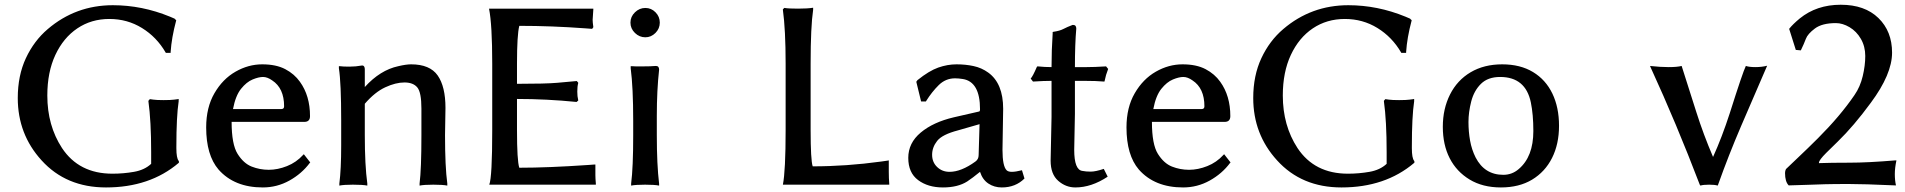

<svg xmlns="http://www.w3.org/2000/svg" viewBox="-20 -780 8114 818"><path d="M55.7 -362.3Q55.7 -458 90.3 -532.2Q125 -606.4 183.6 -656.2Q302.7 -757.8 460.9 -757.8Q585 -757.8 704.1 -709L724.6 -700.2V-699.2L730.5 -694.3V-692.4Q710.9 -619.1 707 -558.6V-554.7H686.5L685.5 -556.6Q647.5 -622.1 585 -660.6Q522.5 -699.2 445.8 -699.2Q369.1 -699.2 309.6 -659.2Q250 -619.1 215.8 -545.9Q181.6 -472.7 181.6 -373Q181.6 -245.1 244.1 -149.4Q316.4 -40 459 -40Q505.9 -40 550.8 -47.9Q595.7 -55.7 624 -82V-131.8Q624 -264.6 612.3 -348.6V-350.6L618.2 -357.4H620.1L633.8 -355.5Q647.5 -353.5 677.2 -353.5Q707 -353.5 721.7 -355.5L736.3 -357.4L741.2 -358.4V-348.6Q731.4 -283.2 731.4 -155.3V-148.4Q731.4 -106.4 741.2 -94.7L742.2 -92.8V-86.9L741.2 -85.9Q618.2 18.6 431.6 18.6Q261.7 18.6 157.2 -96.7Q55.7 -208 55.7 -362.3Z M858.4 -237.3Q858.4 -322.3 893.6 -382.8Q928.7 -443.4 983.4 -474.6Q1038.1 -505.9 1097.2 -505.9Q1156.2 -505.9 1195.3 -485.4Q1234.4 -464.8 1257.8 -431.6Q1300.8 -372.1 1300.8 -285.2Q1300.8 -260.7 1276.4 -260.7H966.8Q966.8 -165 992.2 -124.5Q1017.6 -84 1052.2 -70.3Q1086.9 -56.6 1125 -56.6Q1163.1 -56.6 1202.6 -72.3Q1242.2 -87.9 1271.5 -120.1L1274.4 -123L1301.8 -87.9L1299.8 -85.9Q1265.6 -40 1212.9 -10.7Q1160.2 18.6 1099.6 18.6Q978.5 18.6 911.1 -57.6Q858.4 -119.1 858.4 -237.3ZM972.7 -315.4H1178.7Q1190.4 -315.4 1190.4 -327.1Q1190.4 -404.3 1139.6 -437.5Q1119.1 -452.1 1100.6 -452.1Q1082 -452.1 1056.2 -441.4Q1030.3 -430.7 1006.8 -401.4Q983.4 -372.1 972.7 -315.4Z M1423.8 -489.3V-498H1427.7Q1441.4 -496.1 1468.8 -496.1Q1496.1 -496.1 1522.5 -501H1523.4Q1533.2 -501 1534.2 -486.3V-409.2Q1599.6 -481.4 1676.8 -498Q1710 -505.9 1731.4 -505.9Q1811.5 -505.9 1844.7 -458.5Q1877.9 -411.1 1877.9 -320.3L1876 -204.1Q1876 -69.3 1885.7 2V10.7Q1866.2 6.8 1826.2 6.8Q1787.1 6.8 1767.6 10.7V2Q1775.4 -59.6 1775.4 -204.1V-317.4Q1775.4 -386.7 1757.8 -407.7Q1740.2 -428.7 1703.1 -428.7Q1666 -428.7 1621.6 -408.2Q1577.1 -387.7 1534.2 -337.9V-204.1Q1534.2 -76.2 1544.9 2V10.7Q1525.4 6.8 1483.4 6.8Q1445.3 6.8 1425.8 10.7V2Q1433.6 -58.6 1433.6 -160.2V-266.6Q1433.6 -427.7 1423.8 -489.3Z M2063.5 -743.2H2507.8V-739.3Q2504.9 -704.1 2504.9 -695.3Q2504.9 -685.5 2507.8 -665V-664.1L2502.9 -657.2H2501L2474.6 -659.2Q2330.1 -669.9 2192.4 -669.9Q2182.6 -630.9 2182.6 -508.8V-422.9Q2304.7 -422.9 2353.5 -427.2Q2402.3 -431.6 2435.5 -434.6H2437.5L2443.4 -427.7V-425.8Q2439.5 -412.1 2439.5 -389.6Q2439.5 -369.1 2443.4 -353.5V-351.6L2436.5 -345.7H2435.5Q2308.6 -358.4 2182.6 -358.4V-226.6Q2182.6 -94.7 2192.4 -65.4Q2315.4 -65.4 2485.4 -77.1L2512.7 -79.1H2516.6V-33.2Q2516.6 -20.5 2518.6 2.9V6.8H2064.5Q2077.1 -25.4 2077.1 -226.6V-508.8Q2077.1 -674.8 2063.5 -743.2Z M2666 -683.6Q2666 -709 2685.1 -727.5Q2704.1 -746.1 2729.5 -746.1Q2754.9 -746.1 2772.9 -727.5Q2791 -709 2791 -683.6Q2791 -658.2 2772.5 -639.6Q2753.9 -621.1 2729.5 -621.1Q2704.1 -621.1 2685.1 -639.6Q2666 -658.2 2666 -683.6ZM2667 -489.3V-498H2670.9Q2678.7 -497.1 2690.4 -497.1H2715.8Q2752.9 -497.1 2774.4 -499Q2788.1 -499 2788.1 -483.4Q2778.3 -395.5 2778.3 -286.1V-204.1Q2778.3 -78.1 2788.1 2.9V10.7Q2768.6 6.8 2728.5 6.8Q2688.5 6.8 2668.9 10.7V2Q2677.7 -66.4 2677.7 -204.1V-266.6Q2677.7 -407.2 2667 -489.3Z M3315.4 6.8Q3327.1 -51.8 3327.1 -226.6V-508.8Q3327.1 -653.3 3315.4 -738.3V-740.2L3321.3 -746.1H3323.2Q3338.9 -743.2 3379.9 -743.2Q3420.9 -743.2 3444.3 -747.1V-738.3Q3433.6 -666 3433.6 -508.8V-226.6Q3433.6 -97.7 3442.4 -71.3Q3585.9 -71.3 3734.4 -91.8L3761.7 -95.7L3766.6 -96.7V-47.9Q3766.6 -20.5 3768.6 2.9V6.8Z M4043.9 -280.3 4150.4 -304.7Q4155.3 -304.7 4155.3 -314.5Q4155.3 -431.6 4082 -443.4Q4063.5 -446.3 4048.8 -446.3Q4008.8 -446.3 3979.5 -417.5Q3950.2 -388.7 3925.8 -349.6L3924.8 -347.7H3904.3L3883.8 -431.6L3888.7 -438.5Q3938.5 -478.5 3977.5 -492.2Q4016.6 -505.9 4055.2 -505.9Q4093.8 -505.9 4127.9 -498.5Q4162.1 -491.2 4190.4 -470.7Q4253.9 -424.8 4253.9 -316.4L4251 -141.6Q4251 -72.3 4268.6 -54.7Q4275.4 -47.9 4291 -47.9Q4306.6 -47.9 4334 -54.7L4344.7 -19.5Q4306.6 18.6 4248 18.6Q4215.8 18.6 4190.9 2Q4166 -14.6 4155.3 -47.9Q4123 -21.5 4100.6 -6.8Q4060.5 18.6 3997.1 18.6Q3933.6 18.6 3891.6 -12.7Q3849.6 -43.9 3849.6 -107.4Q3849.6 -170.9 3902.8 -215.3Q3956.1 -259.8 4043.9 -280.3ZM4025.4 -47.9Q4075.2 -47.9 4135.7 -91.8Q4149.4 -101.6 4149.4 -119.1L4153.3 -251L4061.5 -224.6Q3994.1 -207 3972.7 -179.7Q3951.2 -152.3 3951.2 -120.6Q3951.2 -88.9 3972.7 -68.4Q3994.1 -47.9 4025.4 -47.9Z M4371.1 -445.3Q4379.9 -454.1 4397.5 -495.1L4399.4 -497.1H4402.3Q4431.6 -494.1 4460 -494.1Q4460 -566.4 4464.8 -637.7V-643.6L4467.8 -644.5Q4495.1 -648.4 4510.7 -656.7Q4526.4 -665 4549.8 -673.8H4551.8Q4565.4 -673.8 4565.4 -658.2Q4559.6 -591.8 4559.6 -494.1H4609.4Q4643.6 -494.1 4690.4 -497.1H4692.4L4701.2 -486.3L4692.4 -460.9L4685.5 -432.6H4682.6Q4650.4 -435.5 4599.6 -435.5H4559.6V-294.9L4556.6 -141.6Q4556.6 -55.7 4591.8 -51.8Q4606.4 -48.8 4627 -48.8Q4647.5 -48.8 4682.6 -60.5L4699.2 -27.3Q4629.9 18.6 4561.5 18.6Q4520.5 18.6 4488.3 -9.8Q4456.1 -38.1 4456.1 -95.7L4460 -282.2V-435.5Q4426.8 -435.5 4382.8 -432.6H4380.9Z M4779.3 -237.3Q4779.3 -322.3 4814.5 -382.8Q4849.6 -443.4 4904.3 -474.6Q4959 -505.9 5018.1 -505.9Q5077.1 -505.9 5116.2 -485.4Q5155.3 -464.8 5178.7 -431.6Q5221.7 -372.1 5221.7 -285.2Q5221.7 -260.7 5197.3 -260.7H4887.7Q4887.7 -165 4913.1 -124.5Q4938.5 -84 4973.1 -70.3Q5007.8 -56.6 5045.9 -56.6Q5084 -56.6 5123.5 -72.3Q5163.1 -87.9 5192.4 -120.1L5195.3 -123L5222.7 -87.9L5220.7 -85.9Q5186.5 -40 5133.8 -10.7Q5081.1 18.6 5020.5 18.6Q4899.4 18.6 4832 -57.6Q4779.3 -119.1 4779.3 -237.3ZM4893.6 -315.4H5099.6Q5111.3 -315.4 5111.3 -327.1Q5111.3 -404.3 5060.5 -437.5Q5040 -452.1 5021.5 -452.1Q5002.9 -452.1 4977.1 -441.4Q4951.2 -430.7 4927.7 -401.4Q4904.3 -372.1 4893.6 -315.4Z M5319.3 -362.3Q5319.3 -458 5354 -532.2Q5388.7 -606.4 5447.3 -656.2Q5566.4 -757.8 5724.6 -757.8Q5848.6 -757.8 5967.8 -709L5988.3 -700.2V-699.2L5994.1 -694.3V-692.4Q5974.6 -619.1 5970.7 -558.6V-554.7H5950.2L5949.2 -556.6Q5911.1 -622.1 5848.6 -660.6Q5786.1 -699.2 5709.5 -699.2Q5632.8 -699.2 5573.2 -659.2Q5513.7 -619.1 5479.5 -545.9Q5445.3 -472.7 5445.3 -373Q5445.3 -245.1 5507.8 -149.4Q5580.1 -40 5722.7 -40Q5769.5 -40 5814.5 -47.9Q5859.4 -55.7 5887.7 -82V-131.8Q5887.7 -264.6 5876 -348.6V-350.6L5881.8 -357.4H5883.8L5897.5 -355.5Q5911.1 -353.5 5940.9 -353.5Q5970.7 -353.5 5985.4 -355.5L6000 -357.4L6004.9 -358.4V-348.6Q5995.1 -283.2 5995.1 -155.3V-148.4Q5995.1 -106.4 6004.9 -94.7L6005.9 -92.8V-86.9L6004.9 -85.9Q5881.8 18.6 5695.3 18.6Q5525.4 18.6 5420.9 -96.7Q5319.3 -208 5319.3 -362.3Z M6156.2 -106Q6127 -163.1 6127 -239.7Q6127 -316.4 6157.7 -377.4Q6188.5 -438.5 6245.6 -472.2Q6302.7 -505.9 6379.9 -505.9Q6457 -505.9 6511.2 -473.1Q6565.4 -440.4 6593.8 -381.3Q6622.1 -322.3 6622.1 -244.1Q6622.1 -166 6592.3 -106.9Q6562.5 -47.9 6507.3 -14.6Q6452.1 18.6 6374.5 18.6Q6296.9 18.6 6241.2 -15.1Q6185.5 -48.8 6156.2 -106ZM6266.6 -109.4Q6304.7 -35.2 6384.8 -35.2Q6421.9 -35.2 6450.2 -59.6Q6512.7 -112.3 6512.7 -221.7Q6512.7 -292 6502 -343.8Q6479.5 -452.1 6371.1 -452.1Q6319.3 -452.1 6289.6 -422.9Q6259.8 -393.6 6248 -347.7Q6236.3 -301.8 6236.3 -260.3Q6236.3 -218.8 6243.2 -180.7Q6250 -142.6 6266.6 -109.4Z M7009.8 -499Q7053.7 -494.1 7089.4 -494.1Q7125 -494.1 7144.5 -499L7207 -302.7Q7237.3 -207 7278.3 -111.3Q7316.4 -195.3 7349.6 -297.9Q7405.3 -473.6 7418 -499Q7432.6 -494.1 7459 -494.1Q7485.4 -494.1 7508.8 -500L7397.5 -242.2Q7344.7 -119.1 7299.8 6.8L7297.9 10.7Q7286.1 6.8 7261.7 6.8Q7236.3 6.8 7224.6 10.7L7221.7 6.8Q7122.1 -253.9 7012.7 -492.2Z M7585 -43Q7585 -51.8 7588.9 -59.6Q7595.7 -66.4 7639.6 -107.9Q7683.6 -149.4 7725.6 -191.4Q7820.3 -286.1 7880.9 -375Q7905.3 -410.2 7916 -455.6Q7926.8 -501 7926.8 -541.5Q7926.8 -582 7908.2 -614.3Q7889.6 -646.5 7859.9 -664.1Q7830.1 -681.6 7801.8 -681.6Q7743.2 -681.6 7712.4 -658.7Q7681.6 -635.7 7673.8 -614.7Q7666 -593.8 7652.3 -565.4L7630.9 -567.4L7602.5 -657.2L7603.5 -658.2Q7618.2 -676.8 7647.5 -701.2Q7719.7 -759.8 7822.3 -759.8Q7924.8 -759.8 7982.9 -703.1Q8041 -646.5 8041 -555.7Q8041 -463.9 7950.2 -341.8Q7877.9 -243.2 7809.6 -176.8Q7779.3 -146.5 7760.7 -128.9Q7729.5 -97.7 7729.5 -86.9V-85Q7780.3 -86.9 7858.9 -86.9Q7937.5 -86.9 8054.7 -96.7H8059.6Q8052.7 -64.5 8052.7 -38.1Q8052.7 -11.7 8057.6 9.8H8052.7Q7920.9 3.9 7856 3.9Q7791 3.9 7755.9 4.9Q7720.7 5.9 7684.6 7.3Q7648.4 8.8 7602.5 9.8H7600.6Q7585 -5.9 7585 -43Z"/></svg>

Font: GenEi LateGo v2
Style: Medium
Weight: 500
Designer: o_tamon (Modified)
Foundry: o_tamon / Adobe Systems Incorporated / FONT 910 / Philipp H. Poll
Version: Version 2.1;Original Version 1.004